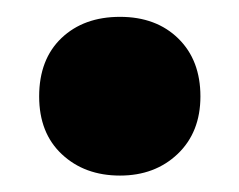

<svg xmlns="http://www.w3.org/2000/svg" viewBox="-20 -200 284 228"><path d="M122.5 8.5Q80.5 8.5 53.5 -16.8Q26.5 -42 26.5 -85.5Q26.5 -129.5 53 -154.8Q79.5 -180 122.5 -180Q165.5 -180 191.8 -154.2Q218 -128.5 218 -85.5Q218 -43 191 -17.2Q164 8.5 122.5 8.5Z"/></svg>

Font: Encode Sans Cnd
Style: Bold
Weight: 700
Width: 3
Designer: Multiple Designers
Foundry: Impallari Type
Version: Version 3.002; ttfautohint (v1.8.3) -l 8 -r 50 -G 200 -x 14 